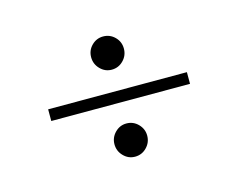

<svg xmlns="http://www.w3.org/2000/svg" viewBox="-52 -478 501 405"><g transform="rotate(-15 199.0 -275.0)"><path d="M199 -333Q184.5 -333 174 -343.8Q163.5 -354.5 163.5 -369.5Q163.5 -384.5 174 -395Q184.5 -405.5 199 -405.5Q214 -405.5 224.5 -395Q235 -384.5 235 -369.5Q235 -354.5 224.5 -343.8Q214 -333 199 -333ZM47.5 -261.5V-287H350.5V-261.5ZM199 -143Q184.5 -143 174 -153.8Q163.5 -164.5 163.5 -179.5Q163.5 -194 174 -204.8Q184.5 -215.5 199 -215.5Q214 -215.5 224.5 -204.8Q235 -194 235 -179.5Q235 -164.5 224.5 -153.8Q214 -143 199 -143Z"/></g></svg>

Font: Imbue 50pt
Style: Bold
Weight: 700
Designer: Tyler Finck
Foundry: Etcetera Type Company
Version: Version 1.102; ttfautohint (v1.8.3)